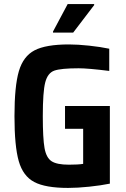

<svg xmlns="http://www.w3.org/2000/svg" viewBox="-20 -914 619 942"><path d="M51 -344Q51 -491 72.5 -564.5Q94 -638 149.5 -667Q205 -696 318 -696Q362 -696 417.5 -690Q473 -684 516 -675V-566Q412 -579 366 -579Q279 -579 246.5 -567.5Q214 -556 202 -510Q190 -464 190 -344Q190 -235 198.5 -187.5Q207 -140 233 -123Q259 -106 318 -106Q364 -106 388 -110V-282H299V-394H519V-13Q475 -4 417.5 2Q360 8 314 8Q203 8 148 -21Q93 -50 72 -123.5Q51 -197 51 -344ZM240 -754V-759L312 -894H442V-889L339 -754Z"/></svg>

Font: Saira Semi Condensed SemiBold
Style: Regular
Weight: 600
Width: 4
Designer: Hector Gatti with collaboration of the Omnibus-Type team
Foundry: Omnibus-Type
Version: Version 1.001; ttfautohint (v1.8)